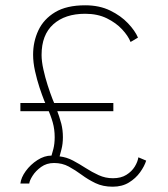

<svg xmlns="http://www.w3.org/2000/svg" viewBox="-20 -693 635 725"><path d="M157 -289.5Q155 -293 147 -313Q139 -333 129.2 -362.5Q119.5 -392 112.2 -424.8Q105 -457.5 105 -486.5Q105 -536 125 -578.5Q145 -621 188.2 -647Q231.5 -673 301.5 -673Q355.5 -673 396 -653.2Q436.5 -633.5 463.2 -605.2Q490 -577 501 -551L473 -534.5Q464 -557.5 441.2 -582Q418.5 -606.5 383.5 -623.8Q348.5 -641 301.5 -641Q225.5 -641 181.2 -601.2Q137 -561.5 137 -485.5Q137 -461.5 143.8 -431Q150.5 -400.5 160 -371Q169.5 -341.5 178.2 -319.2Q187 -297 190.5 -289.5Q205.5 -249.5 211.5 -225.8Q217.5 -202 217.5 -175Q217.5 -149.5 212 -128.8Q206.5 -108 205 -102.5Q231.5 -99.5 255.5 -86.8Q279.5 -74 303.5 -58.5Q327.5 -43 352.8 -31.5Q378 -20 406.5 -20Q437 -20 457.2 -32.8Q477.5 -45.5 488.8 -63.8Q500 -82 502.5 -99L532 -86.5Q525.5 -65.5 509 -42.5Q492.5 -19.5 466.8 -3.8Q441 12 405.5 12Q368.5 12 340.5 -1.5Q312.5 -15 288.5 -32.8Q264.5 -50.5 239.8 -64Q215 -77.5 184 -77.5Q156 -77.5 135.2 -62.5Q114.5 -47.5 103 -29.2Q91.5 -11 90.5 0H57Q59.5 -22.5 77.2 -47Q95 -71.5 121.2 -88.5Q147.5 -105.5 174.5 -105.5Q176.5 -111 181.5 -130.5Q186.5 -150 186.5 -175Q186.5 -204.5 179.2 -230.5Q172 -256.5 157 -289.5ZM57 -304H408V-273H57Z"/></svg>

Font: League Spartan Thin
Style: Regular
Weight: 100
Foundry: The League of Moveable Type
Version: Version 2.002